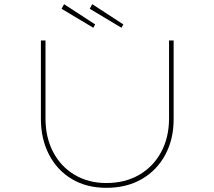

<svg xmlns="http://www.w3.org/2000/svg" viewBox="-20 -894 1027 920"><path d="M490 6Q395 6 324.5 -36Q254 -78 215 -153Q176 -228 176 -324V-700H198V-327Q198 -235 235 -165Q272 -95 338 -56Q404 -17 489 -17Q579 -17 646.5 -56Q714 -95 752 -165Q790 -235 790 -327V-700H812V-322Q812 -227 772 -152.5Q732 -78 659.5 -36Q587 6 490 6ZM562 -761 410 -852 422 -874 571 -777ZM427 -761 275 -852 287 -874 436 -777Z"/></svg>

Font: Lexend Tera Thin
Style: Regular
Weight: 250
Version: Version 1.007